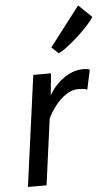

<svg xmlns="http://www.w3.org/2000/svg" viewBox="-59 -923 556 962"><g transform="rotate(-5 218.5 -442.0)"><path d="M135.4 0H41.8L117.4 -557H206.5L195.7 -446.6Q210.4 -474.7 236.6 -501.7Q262.8 -528.7 297.1 -546.3Q331.4 -564 370.2 -564Q394.7 -564 401.6 -558L380.5 -459.5Q374.3 -463.1 362.7 -464.8Q351.1 -466.4 334.8 -466.4Q302.9 -466.4 272.9 -446Q242.9 -425.6 218.9 -394.5Q194.9 -363.4 180.2 -331.7ZM253.9 -653.6 219.4 -686.2 371.4 -884.1 437.4 -820.5Q429.9 -807.7 413.6 -788.9Q397.3 -770.1 375.9 -749.2Q354.5 -728.4 331.8 -709Q309.1 -689.6 288.7 -674.7Q268.2 -659.8 253.9 -653.6Z"/></g></svg>

Font: Merriweather Sans Variable Regular
Style: Italic
Weight: 300
Italic angle: -8°
Designer: Eben Sorkin
Foundry: Eben Sorkin
Version: Version 2.001